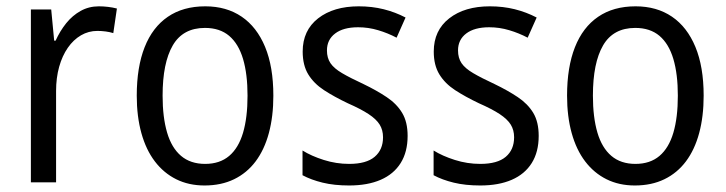

<svg xmlns="http://www.w3.org/2000/svg" viewBox="-20 -565 2249 595"><path d="M286.6 -545.4Q300.3 -545.4 314.7 -543.7Q329.1 -542 342.3 -538.6L331.1 -462.4Q320.3 -465.8 307.4 -467.5Q294.4 -469.2 281.7 -469.2Q254.4 -469.2 231 -455.6Q207.5 -441.9 190.2 -417Q172.9 -392.1 163.3 -357.9Q153.8 -323.7 153.8 -283.2V0H75.7V-535.6H138.7L147.9 -439H152.3Q166 -469.2 185.3 -493.2Q204.6 -517.1 230 -531.2Q255.4 -545.4 286.6 -545.4Z M827.1 -268.6Q827.1 -204.1 813.2 -152.6Q799.3 -101.1 772.2 -64.9Q745.1 -28.8 705.3 -9.5Q665.5 9.8 613.8 9.8Q564.9 9.8 526.1 -9.5Q487.3 -28.8 460 -64.7Q432.6 -100.6 418.2 -152.3Q403.8 -204.1 403.8 -268.6Q403.8 -356.9 428.2 -418.7Q452.6 -480.5 500 -512.9Q547.4 -545.4 616.2 -545.4Q681.6 -545.4 728.8 -513.4Q775.9 -481.4 801.5 -419.7Q827.1 -357.9 827.1 -268.6ZM483.9 -268.6Q483.9 -201.7 497.8 -154.3Q511.7 -106.9 541 -82Q570.3 -57.1 615.7 -57.1Q661.1 -57.1 690.2 -81.8Q719.2 -106.4 733.2 -153.6Q747.1 -200.7 747.1 -268.6Q747.1 -335.4 733.2 -382.3Q719.2 -429.2 690.2 -453.9Q661.1 -478.5 615.2 -478.5Q546.9 -478.5 515.4 -424.3Q483.9 -370.1 483.9 -268.6Z M1243.2 -144Q1243.2 -94.2 1221.7 -59.8Q1200.2 -25.4 1159.7 -7.8Q1119.1 9.8 1062 9.8Q1015.6 9.8 979.7 1Q943.8 -7.8 917.5 -22V-98.6Q944.8 -81.5 983.4 -69.3Q1022 -57.1 1062 -57.1Q1115.2 -57.1 1141.1 -79.1Q1167 -101.1 1167 -139.6Q1167 -162.1 1156.5 -179Q1146 -195.8 1122.3 -211.4Q1098.6 -227.1 1057.6 -245.1Q1015.6 -265.1 984.1 -285.6Q952.6 -306.2 935.3 -334.5Q918 -362.8 918 -405.3Q918 -470.7 965.8 -508.1Q1013.7 -545.4 1091.8 -545.4Q1132.8 -545.4 1168.9 -536.4Q1205.1 -527.3 1236.8 -510.7L1209 -448.2Q1182.1 -462.4 1151.9 -471.4Q1121.6 -480.5 1089.8 -480.5Q1043.9 -480.5 1018.6 -461.2Q993.2 -441.9 993.2 -408.7Q993.2 -385.3 1004.2 -369.1Q1015.1 -353 1040 -338.4Q1064.9 -323.7 1106 -304.7Q1147.5 -284.7 1178.5 -263.9Q1209.5 -243.2 1226.3 -215.1Q1243.2 -187 1243.2 -144Z M1649.4 -144Q1649.4 -94.2 1627.9 -59.8Q1606.4 -25.4 1565.9 -7.8Q1525.4 9.8 1468.3 9.8Q1421.9 9.8 1386 1Q1350.1 -7.8 1323.7 -22V-98.6Q1351.1 -81.5 1389.6 -69.3Q1428.2 -57.1 1468.3 -57.1Q1521.5 -57.1 1547.4 -79.1Q1573.2 -101.1 1573.2 -139.6Q1573.2 -162.1 1562.7 -179Q1552.2 -195.8 1528.6 -211.4Q1504.9 -227.1 1463.9 -245.1Q1421.9 -265.1 1390.4 -285.6Q1358.9 -306.2 1341.6 -334.5Q1324.2 -362.8 1324.2 -405.3Q1324.2 -470.7 1372.1 -508.1Q1419.9 -545.4 1498 -545.4Q1539.1 -545.4 1575.2 -536.4Q1611.3 -527.3 1643.1 -510.7L1615.2 -448.2Q1588.4 -462.4 1558.1 -471.4Q1527.8 -480.5 1496.1 -480.5Q1450.2 -480.5 1424.8 -461.2Q1399.4 -441.9 1399.4 -408.7Q1399.4 -385.3 1410.4 -369.1Q1421.4 -353 1446.3 -338.4Q1471.2 -323.7 1512.2 -304.7Q1553.7 -284.7 1584.7 -263.9Q1615.7 -243.2 1632.6 -215.1Q1649.4 -187 1649.4 -144Z M2160.6 -268.6Q2160.6 -204.1 2146.7 -152.6Q2132.8 -101.1 2105.7 -64.9Q2078.6 -28.8 2038.8 -9.5Q1999 9.8 1947.3 9.8Q1898.4 9.8 1859.6 -9.5Q1820.8 -28.8 1793.5 -64.7Q1766.1 -100.6 1751.7 -152.3Q1737.3 -204.1 1737.3 -268.6Q1737.3 -356.9 1761.7 -418.7Q1786.1 -480.5 1833.5 -512.9Q1880.9 -545.4 1949.7 -545.4Q2015.1 -545.4 2062.3 -513.4Q2109.4 -481.4 2135 -419.7Q2160.6 -357.9 2160.6 -268.6ZM1817.4 -268.6Q1817.4 -201.7 1831.3 -154.3Q1845.2 -106.9 1874.5 -82Q1903.8 -57.1 1949.2 -57.1Q1994.6 -57.1 2023.7 -81.8Q2052.7 -106.4 2066.7 -153.6Q2080.6 -200.7 2080.6 -268.6Q2080.6 -335.4 2066.7 -382.3Q2052.7 -429.2 2023.7 -453.9Q1994.6 -478.5 1948.7 -478.5Q1880.4 -478.5 1848.9 -424.3Q1817.4 -370.1 1817.4 -268.6Z"/></svg>

Font: Open Sans SemiCondensed
Style: Regular
Weight: 400
Width: 4
Designer: Monotype Design Team
Foundry: Monotype Imaging Inc.
Version: Version 3.000